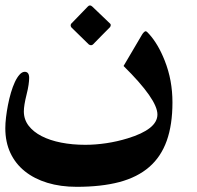

<svg xmlns="http://www.w3.org/2000/svg" viewBox="-20 -580 742 723"><path d="M395 -490.7Q397 -488.8 397 -485.8Q397 -481.9 394.5 -478Q379.4 -462.9 362.1 -445.3Q344.7 -427.7 330.1 -412.6Q326.7 -409.7 322.8 -409.7Q318.8 -409.7 314.5 -412.6L249 -476.6Q246.1 -480.5 246.1 -483.9Q246.1 -489.7 250.5 -493.2L310.5 -555.2Q314.5 -559.6 318.8 -559.6Q322.8 -559.6 327.6 -555.2ZM629.4 -194.3Q629.4 -110.4 607.9 -50Q586.4 10.3 542 48.8Q497.6 87.4 429.7 105.5Q361.8 123.5 268.6 123.5Q208 123.5 158.4 108.4Q108.9 93.3 73.5 64.9Q38.1 36.6 19 -4.4Q0 -45.4 0 -97.2Q0 -115.7 2.7 -138.4Q5.4 -161.1 10 -184.8Q14.6 -208.5 21.2 -231Q27.8 -253.4 35.9 -270.8Q43.9 -288.1 53.5 -298.8Q63 -309.6 73.2 -309.6Q89.8 -309.6 89.8 -286.6Q89.8 -276.4 87.6 -260.7Q85.4 -245.1 80.1 -224.1Q69.8 -183.1 69.8 -160.6Q69.8 -130.4 87.6 -106.9Q105.5 -83.5 136.7 -67.4Q168 -51.3 210.2 -43Q252.4 -34.7 301.3 -34.7Q339.4 -34.7 380.4 -40.8Q421.4 -46.9 460.9 -59.1Q515.6 -75.7 544.2 -98.1Q572.8 -120.6 572.8 -148.9Q572.8 -205.6 445.3 -331.5L514.6 -449.2Q518.1 -455.1 522 -458.7Q525.9 -462.4 528.3 -462.4Q530.8 -462.4 534.4 -459.2Q538.1 -456.1 542 -451.2Q557.6 -434.1 572.5 -409.2Q587.4 -384.3 600.1 -352.1Q615.2 -314 622.3 -274.9Q629.4 -235.8 629.4 -194.3Z"/></svg>

Font: XB Zar
Style: Bold
Weight: 700
Designer: Behnam
Foundry: Irmug
Version: Version 8.005 2009